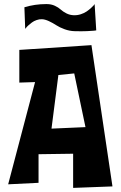

<svg xmlns="http://www.w3.org/2000/svg" viewBox="-20 -916 592 941"><path d="M103.5 -774.4 99.6 -880.4Q150.9 -896 205.6 -896H209Q231 -896 248.8 -887.7Q266.6 -879.4 277.3 -869.4Q288.1 -859.4 305.2 -850.6Q322.3 -841.8 342.3 -841.3Q359.4 -840.8 376 -846.2Q392.6 -851.6 404.3 -859.6Q416 -867.7 425.3 -876Q434.6 -884.3 439.5 -890.1L443.8 -896L451.7 -767.1Q448.2 -766.6 440.9 -765.6Q433.6 -764.6 406.5 -763.4Q379.4 -762.2 346.2 -763.2Q321.3 -763.7 296.6 -772.7Q272 -781.7 255.6 -792.5Q239.3 -803.2 220 -812.3Q200.7 -821.3 185.5 -821.8Q172.4 -822.3 159.2 -817.6Q146 -813 136.5 -805.9Q127 -798.8 119.1 -791.7Q111.3 -784.7 107.4 -779.3ZM232.4 -285.6 398.9 -293 343.8 -556.2 266.1 -548.3ZM531.2 -2.4 338.4 4.9V-162.6L168.9 -160.2V-20L20 -12.7L151.9 -513.7L74.7 -511.2V-671.4L428.2 -694.8Z"/></svg>

Font: Some Time Later
Style: Regular
Weight: 400
Version: Version 003.300